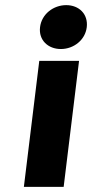

<svg xmlns="http://www.w3.org/2000/svg" viewBox="-20 -728 359 748"><path d="M318 -622C324 -673 288 -708 238 -708C188 -708 142 -673 136 -622C130 -572 167 -537 217 -537C267 -537 312 -572 318 -622ZM228 0 288 -491H133L73 0Z"/></svg>

Font: Falling Sky
Style: ExBdObl
Weight: 400
Designer: Paul D. Hunt
Foundry: Adobe Systems Incorporated
Version: Version 1.02